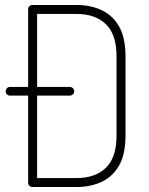

<svg xmlns="http://www.w3.org/2000/svg" viewBox="-20 -751 600 771"><path d="M111 0Q103 0 98 -5Q93 -10 93 -17V-367H20Q13 -367 8 -372Q3 -377 3 -384Q3 -392 8 -397Q13 -402 20 -402H93V-714Q93 -721 98 -726Q103 -731 111 -731H288Q343 -731 387.5 -710.5Q432 -690 458 -645Q484 -600 484 -525V-206Q484 -131 458 -86Q432 -41 387.5 -20.5Q343 0 288 0ZM129 -36H288Q363 -36 405.5 -77.5Q448 -119 448 -206V-525Q448 -612 405.5 -653.5Q363 -695 288 -695H129V-402H260Q267 -402 272.5 -397Q278 -392 278 -384Q278 -377 272.5 -372Q267 -367 260 -367H129Z"/></svg>

Font: Dosis ExtraLight
Style: Regular
Weight: 250
Designer: EdgarTolentino, PabloImpallari, IginoMarini
Foundry: EdgarTolentino, PabloImpallari, IginoMarini
Version: Version 3.001; ttfautohint (v1.8.2)